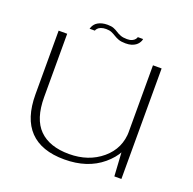

<svg xmlns="http://www.w3.org/2000/svg" viewBox="-125 -827 964 960"><g transform="rotate(20 357.0 -347.5)"><path d="M579 0H616.5V-588H570.5V-137ZM113.5 -589.5H68V-251Q68 -123 130 -58.5Q192 6 314 6Q437 6 515.5 -60Q594 -126 594 -208.5L571 -239.5Q571 -145.5 500.8 -86.5Q430.5 -27.5 327 -27.5Q223 -27.5 168.2 -82Q113.5 -136.5 113.5 -253ZM403.5 -644Q422 -644 434.5 -648Q447 -652 455.5 -658Q464 -664 469 -671Q474 -678 476.5 -684.2Q479 -690.5 479 -694.5H451Q450.5 -690 445.2 -683Q440 -676 429.5 -671.2Q419 -666.5 403.5 -666.5Q382 -666.5 368.5 -671.8Q355 -677 344.5 -684Q334 -691 321.5 -696Q309 -701 288.5 -701Q272.5 -701 259.8 -697.8Q247 -694.5 237.8 -689Q228.5 -683.5 223 -676.8Q217.5 -670 214.5 -663.5Q211.5 -657 210 -651.5H238Q239.5 -657 245.2 -663.5Q251 -670 262 -674.2Q273 -678.5 289 -678.5Q306.5 -678.5 318.2 -673.5Q330 -668.5 341 -661.5Q352 -654.5 366.2 -649.2Q380.5 -644 403.5 -644Z"/></g></svg>

Font: Anybody Expanded ExtraLight
Style: Regular
Weight: 250
Width: 7
Version: Version 1.113;gftools[0.9.25]